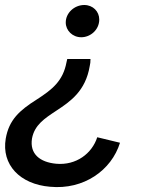

<svg xmlns="http://www.w3.org/2000/svg" viewBox="-44 -549 574 768"><path d="M318 -313H225L222 -300C208 -225 165 -191 103 -151C33 -107 -8 -69 -21 5C-39 110 36 188 156 198C291 211 402 132 436 22L345 0C324 65 261 113 181 106C116 100 74 67 84 5C94 -49 134 -75 181 -106C237 -143 298 -184 315 -285C317 -293 318 -302 318 -313ZM293 -529C254 -529 219 -498 219 -459C219 -427 246 -400 281 -400C318 -400 353 -430 353 -471C353 -503 328 -529 293 -529Z"/></svg>

Font: Fixel Display Medium
Style: Italic
Weight: 500
Italic angle: -10°
Designer: AlfaBravo + MacPaw
Foundry: Kyrylo Tkachov, Marchela Mozhyna, Serhii Makarenko, Maria Weinstein, Zakhar Kryvoshyya
Version: Version 1.210;Glyphs 3.2 (3217)